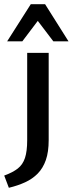

<svg xmlns="http://www.w3.org/2000/svg" viewBox="-40 -721 345 911"><path d="M2 170 -20 112Q21 97 44.5 78.5Q68 60 78.5 28.5Q89 -3 89 -56V-470H191V-56Q191 0 177.5 38.5Q164 77 139 102.5Q114 128 79 144Q44 160 2 170ZM213 -525 124 -642 106 -701H174L285 -525ZM-6 -525 106 -701H174L156 -644L66 -525Z"/></svg>

Font: Ysabeau SC SemiBold
Style: Regular
Weight: 600
Designer: Christian Thalmann (Catharsis Fonts)
Version: Version 2.001;gftools[0.9.30]; featfreeze: smcp